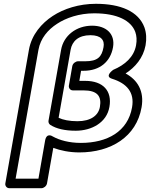

<svg xmlns="http://www.w3.org/2000/svg" viewBox="-20 -766 788 1009"><path d="M405 -15C344 -15 293 -29 257 -49C257 -49 225 -72 217 -27L182 173H62L182 -504C193 -565 232 -610 280 -641C327 -672 396 -696 475 -696C596 -696 669 -658 691 -598C698 -578 700 -555 695 -528C684 -467 637 -425 575 -399C575 -399 526 -365 569 -352C646 -328 688 -281 674 -202C652 -75 544 -15 405 -15ZM724 -202C739 -287 703 -346 640 -380C690 -412 733 -462 745 -528C751 -562 749 -594 739 -622C708 -706 614 -746 484 -746C395 -746 315 -720 257 -682C199 -644 146 -584 132 -504L8 198C6 209 14 223 29 223H198C209 223 224 213 227 198L260 11C297 25 345 35 397 35C563 35 697 -47 724 -202ZM555 -204C570 -288 522 -341 428 -341H397L406 -394H419C506 -394 561 -443 574 -518C586 -588 538 -631 464 -631C381 -631 314 -579 301 -504L235 -132C233 -123 238 -114 244 -110C276 -89 322 -79 378 -79C462 -79 541 -122 555 -204ZM505 -204C497 -159 457 -129 387 -129C345 -129 311 -136 288 -147L351 -504C359 -550 393 -581 455 -581C511 -581 531 -555 524 -518C515 -467 493 -444 428 -444H390C379 -444 363 -434 360 -419L342 -316C340 -305 348 -291 363 -291H419C492 -291 515 -260 505 -204Z"/></svg>

Font: Asimov
Style: XWidOuIt
Weight: 500
Designer: Google
Version: Version 2.000980; 2014